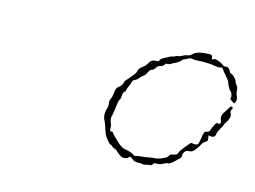

<svg xmlns="http://www.w3.org/2000/svg" viewBox="-59 -738 713 537"><g transform="rotate(15 297.5 -469.0)"><path d="M474 -641Q492 -643 495 -641Q498 -638 498 -634Q498 -627 503 -631Q507 -634 517 -630.5Q527 -627 531.5 -623Q536 -619 540 -620Q550 -622 555 -612Q558 -605 561 -605Q563 -605 567.5 -601.5Q572 -598 575.5 -593.5Q579 -589 579 -587Q579 -584 584 -578Q589 -572 589 -564Q589 -556 592.5 -549.5Q596 -543 595 -536Q593 -523 587 -529Q583 -532 579.5 -534Q576 -536 578 -540Q579 -543 577 -549.5Q575 -556 572 -557Q570 -558 565 -567Q560 -576 560 -579Q560 -582 549 -594.5Q538 -607 535.5 -611.5Q533 -616 528 -614Q523 -612 512 -614Q493 -618 461 -616Q455 -615 447 -616.5Q439 -618 434 -614.5Q429 -611 425 -610Q421 -609 416.5 -603.5Q412 -598 404 -594.5Q396 -591 392 -588Q388 -585 382 -585Q376 -585 376 -583Q376 -581 371.5 -577.5Q367 -574 364 -574Q358 -574 352 -564Q349 -559 344 -558Q339 -557 335 -548Q331 -539 325.5 -535.5Q320 -532 316 -526.5Q312 -521 305.5 -518Q299 -515 299 -511Q299 -507 294.5 -498Q290 -489 290 -485.5Q290 -482 286 -478.5Q282 -475 282 -466.5Q282 -458 279 -454Q276 -450 274 -431Q272 -412 270 -405.5Q268 -399 269.5 -392Q271 -385 273 -381.5Q275 -378 275 -370Q275 -364 275.5 -363Q276 -362 279 -362Q284 -362 285 -360Q286 -356 309 -335Q321 -325 329 -324Q348 -321 356 -315Q360 -312 363 -313.5Q366 -315 378 -316Q390 -317 399.5 -319Q409 -321 415 -321Q426 -321 446 -331Q450 -333 452.5 -338Q455 -343 462 -344Q475 -346 476 -353Q477 -358 490 -374L503 -389L511 -388Q520 -387 522.5 -390.5Q525 -394 527 -408Q529 -422 530.5 -425.5Q532 -429 536 -430Q546 -432 546 -438Q546 -439 550 -448Q554 -457 556.5 -459.5Q559 -462 562 -461Q567 -460 568.5 -463Q570 -466 567 -472Q562 -485 573 -499Q578 -506 580.5 -511Q583 -516 586 -516Q589 -517 590 -514Q591 -511 588 -507Q586 -502 589 -496.5Q592 -491 589.5 -483Q587 -475 582.5 -469Q578 -463 578 -460.5Q578 -458 572 -448.5Q566 -439 565 -432Q564 -419 551 -421L545 -422L546 -414Q547 -409 546.5 -407Q546 -405 541 -402Q534 -398 531 -391Q525 -379 516 -370Q511 -365 503.5 -365Q496 -365 492 -360Q488 -355 488 -348.5Q488 -342 484 -338.5Q480 -335 470.5 -326Q461 -317 456 -317Q451 -317 442 -312Q433 -307 425.5 -308Q418 -309 415.5 -304Q413 -299 407.5 -299Q402 -299 396.5 -297Q391 -295 387 -296.5Q383 -298 374 -297Q361 -297 355 -304Q352 -307 349 -307Q346 -307 345 -304.5Q344 -302 338 -300.5Q332 -299 328 -300Q322 -301 310 -312Q305 -317 300.5 -318Q296 -319 292.5 -322.5Q289 -326 287 -326Q284 -326 277.5 -334Q271 -342 267 -349Q263 -359 260 -368.5Q257 -378 254 -385Q245 -400 251 -420Q254 -430 252.5 -436.5Q251 -443 254.5 -450.5Q258 -458 259 -470Q260 -482 265 -486Q270 -489 274.5 -495.5Q279 -502 278 -505Q278 -507 291 -521.5Q304 -536 305 -541Q307 -553 317 -559Q326 -565 331 -575Q337 -586 351 -585Q357 -585 358 -589Q359 -593 364 -596Q387 -609 391 -609Q395 -609 398 -611.5Q401 -614 405.5 -614Q410 -614 416.5 -618Q423 -622 430.5 -623Q438 -624 443 -630Q452 -639 474 -641Z"/></g></svg>

Font: TT2020 Style D
Style: Italic
Weight: 400
Italic angle: -15°
Version: Version 0.2.000